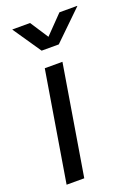

<svg xmlns="http://www.w3.org/2000/svg" viewBox="-141 -797 622 858"><g transform="rotate(-20 170.0 -367.5)"><path d="M22 0 108.4 -522.5H192.4L106 0ZM115.7 -734.9 171.9 -648.9 255.4 -734.9H339.8V-733.4L203.6 -601.1H122.1L31.7 -733.4V-734.9Z"/></g></svg>

Font: Inter 28pt
Style: Italic
Weight: 400
Italic angle: -9.3988°
Designer: Rasmus Andersson
Foundry: rsms
Version: Version 4.001;git-66647c0bb